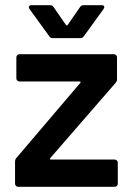

<svg xmlns="http://www.w3.org/2000/svg" viewBox="-20 -720 507 740"><path d="M43 -111 289 -400Q294 -406 286 -406H55Q50 -406 46.5 -409.5Q43 -413 43 -418V-499Q43 -504 46.5 -507.5Q50 -511 55 -511H419Q424 -511 427.5 -507.5Q431 -504 431 -499V-414Q431 -406 425 -400L174 -111Q170 -105 177 -105H422Q427 -105 430.5 -101.5Q434 -98 434 -93V-12Q434 -7 430.5 -3.5Q427 0 422 0H50Q45 0 41.5 -3.5Q38 -7 38 -12V-97Q38 -106 43 -111ZM91 -692Q91 -700 102 -700H173Q182 -700 187 -692L234 -624Q236 -622 238 -622Q240 -622 241 -624L288 -692Q293 -700 302 -700H372Q382 -700 382 -693Q382 -690 379 -685L303 -580Q298 -573 289 -573H184Q175 -573 170 -580L94 -685Q91 -690 91 -692Z"/></svg>

Font: Barlow SemiBold
Style: Regular
Weight: 600
Designer: Jeremy Tribby
Foundry: Tribby Type
Version: Version 1.422